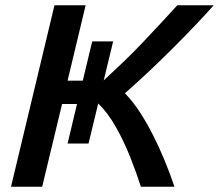

<svg xmlns="http://www.w3.org/2000/svg" viewBox="-20 -713 836 733"><path d="M22 0 188 -693H307L238 -405H296L332 -555H412L376 -406Q413 -440 451 -476.5Q489 -513 525 -551Q561 -589 594.5 -625Q628 -661 657 -693H796Q764 -657 725 -616Q686 -575 643 -532Q600 -489 553 -444.5Q506 -400 457 -357Q488 -325 514.5 -284Q541 -243 564.5 -196.5Q588 -150 608.5 -100.5Q629 -51 646 0H518Q501 -53 477 -113.5Q453 -174 422.5 -228Q392 -282 355 -318L318 -165H238L274 -316H217L141 0Z"/></svg>

Font: Ubuntu Sans SemiBold
Style: Italic
Weight: 600
Italic angle: -13.5°
Designer: Dalton Maag Ltd
Foundry: Dalton Maag Ltd
Version: Version 1.006